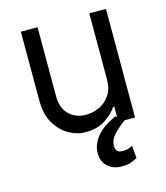

<svg xmlns="http://www.w3.org/2000/svg" viewBox="-113 -632 806 932"><g transform="rotate(-15 290.0 -165.5)"><path d="M416.2 -29.8 423.3 -24.1V-76.7H417.6Q397.4 -45.8 357.4 -19.4Q317.5 7.1 255.7 7.1Q215.9 7.1 175.2 -15.4Q134.6 -38 107.1 -83.6Q79.5 -129.3 79.5 -198.9V-545.5H163.4V-198.9Q163.4 -139.2 196.9 -106.5Q230.5 -73.9 282.7 -73.9Q313.9 -73.9 346.4 -88.1Q378.9 -102.3 401.1 -133.5Q423.3 -164.8 423.3 -215.9V-545.5H507.1V0H454.5Q422.6 23.4 397.4 49.7Q372.2 76 372.2 108Q372.2 123.9 380 133Q387.8 142 409.1 142Q425.1 142 437.5 137.8Q449.9 133.5 457.4 129.3L463.1 191.8Q451.3 199.2 432.4 206.1Q413.4 213.1 383.5 213.1Q343 213.1 315 189.1Q286.9 165.1 286.9 119.3Q286.9 79.9 316.4 41Q345.9 2.1 416.2 -29.8Z"/></g></svg>

Font: Interface
Style: Regular
Weight: 400
Designer: Rasmus Andersson
Foundry: rsms
Version: Version 1.8